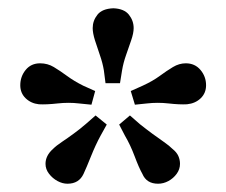

<svg xmlns="http://www.w3.org/2000/svg" viewBox="-20 -844 546 464"><path d="M362 -400Q334 -400 324 -424Q316 -438 305.5 -466Q295 -494 282 -516L268 -543L294 -565L318 -544Q333 -532 348 -521Q363 -510 376 -501Q389 -492 397 -484Q407 -476 411 -467Q415 -458 415 -448Q415 -435 407 -424Q399 -413 387 -406.5Q375 -400 362 -400ZM143 -400Q131 -400 119 -406.5Q107 -413 98.5 -424Q90 -435 90 -448Q90 -458 94.5 -467Q99 -476 108 -484Q116 -492 129.5 -501Q143 -510 158 -521Q173 -532 187 -544L211 -565L238 -543L223 -516Q211 -494 200 -466.5Q189 -439 182 -424Q171 -400 143 -400ZM74 -592Q55 -594 42 -606.5Q29 -619 29 -638Q29 -659 42 -675Q55 -691 77 -691Q95 -691 110 -682Q125 -673 142 -660.5Q159 -648 181 -637L210 -624L201 -591L171 -594Q146 -597 119 -594Q92 -591 74 -592ZM235 -643 231 -674Q228 -692 221.5 -710.5Q215 -729 209.5 -746.5Q204 -764 204 -776Q204 -794 215.5 -808.5Q227 -823 254 -824Q280 -823 291.5 -808.5Q303 -794 303 -776Q303 -764 297 -746.5Q291 -729 284.5 -710.5Q278 -692 275 -674L270 -643ZM432 -592Q414 -591 387.5 -594Q361 -597 335 -594L306 -591L296 -624L325 -637Q349 -648 366 -660.5Q383 -673 398 -682Q413 -691 429 -691Q451 -691 464.5 -675Q478 -659 478 -638Q478 -619 465 -606.5Q452 -594 432 -592Z"/></svg>

Font: BioRhyme Medium
Style: Regular
Weight: 500
Designer: Aoife Mooney
Foundry: Aoife Mooney Type
Version: Version 1.600;gftools[0.9.33]